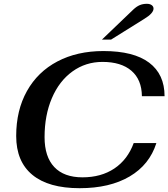

<svg xmlns="http://www.w3.org/2000/svg" viewBox="-20 -978 884 1008"><path d="M65 -264Q65 -399 121.5 -500Q178 -601 281.5 -655.5Q385 -710 523 -710Q682 -710 763 -649Q844 -588 844 -473H725Q724 -560 670 -606.5Q616 -653 518 -653Q430 -653 360.5 -603Q291 -553 252.5 -463Q214 -373 214 -258Q214 -155 265 -101Q316 -47 413 -47Q511 -47 580.5 -93.5Q650 -140 682 -227H801Q765 -113 660.5 -51.5Q556 10 398 10Q235 10 150 -60Q65 -130 65 -264ZM680 -928Q697 -944 713.5 -951Q730 -958 751 -958Q767 -958 776.5 -951Q786 -944 786 -933Q786 -908 736 -878L563 -770H515Z"/></svg>

Font: Fahkwang SemiBold
Style: Italic
Weight: 600
Italic angle: -10°
Version: Version 1.000; ttfautohint (v1.6)